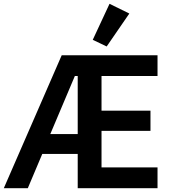

<svg xmlns="http://www.w3.org/2000/svg" viewBox="-20 -988 899 1008"><path d="M388 -180H202L126 0H0L304 -698H807V-589H513V-407H770V-301H513V-109H807V0H388ZM373 -589 244 -284H388V-589ZM540 -744 467 -779 555 -968 659 -917Z"/></svg>

Font: IBM Plex Sans Cond SmBld
Style: Regular
Weight: 600
Width: 3
Designer: Mike Abbink, Paul van der Laan, Pieter van Rosmalen
Foundry: Bold Monday
Version: Version 1.3